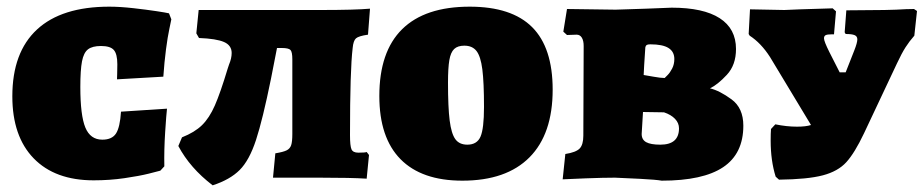

<svg xmlns="http://www.w3.org/2000/svg" viewBox="-20 -533 2771 576"><path d="M17 -244Q17 -376 91 -444.5Q165 -513 308 -513Q340 -513 380 -508.5Q420 -504 449.5 -499.5Q479 -495 487 -493L494 -475Q493 -469 488 -446Q483 -423 478 -385Q473 -347 470 -303L331 -295Q331 -299 331.5 -310.5Q332 -322 332 -340Q332 -371 321.5 -383Q311 -395 283 -395Q257 -395 244 -385Q231 -375 226 -349Q221 -323 221 -272Q221 -187 236 -150.5Q251 -114 287 -114Q316 -114 328 -132.5Q340 -151 343 -198L481 -207Q479 -191 475.5 -137Q472 -83 473 -34L461 -21Q454 -19 426 -12Q398 -5 353.5 1.5Q309 8 261 8Q145 8 81 -58Q17 -124 17 -244Z M1080 -77 1087 -68 1080 3Q1034 0 938 0H799L806 -73Q830 -77 840 -82Q850 -87 853.5 -97.5Q857 -108 857 -131V-355Q857 -377 851.5 -383Q846 -389 825 -389H811L793 -297Q768 -174 748 -113Q728 -52 699 -23Q670 6 618 23Q550 -29 515 -95L526 -121Q564 -136 586 -157.5Q608 -179 624.5 -216.5Q641 -254 663 -327L667 -339Q675 -358 675 -374Q675 -397 652 -407Q629 -417 577 -419L569 -433L576 -503H943Q1045 -503 1090 -507L1084 -429Q1056 -425 1048 -418Q1040 -411 1038 -389Q1030 -324 1030 -128Q1030 -95 1034.5 -85Q1039 -75 1055 -75Q1076 -75 1080 -77Z M1118 -245Q1118 -378 1186.5 -445.5Q1255 -513 1389 -513Q1515 -513 1576.5 -451.5Q1638 -390 1638 -264Q1638 -131 1568.5 -61Q1499 9 1367 9Q1245 9 1181.5 -55.5Q1118 -120 1118 -245ZM1432 -212Q1432 -286 1427 -325Q1422 -364 1409.5 -380Q1397 -396 1373 -396Q1353 -396 1342.5 -386Q1332 -376 1328 -352.5Q1324 -329 1324 -285Q1324 -211 1329 -171.5Q1334 -132 1346 -115.5Q1358 -99 1382 -99Q1411 -99 1421.5 -123Q1432 -147 1432 -212Z M2210 -156Q2210 -72 2149.5 -31.5Q2089 9 1965 9Q1949 6 1900.5 3.5Q1852 1 1825 0Q1791 0 1738 2Q1685 4 1668 5L1676 -71Q1708 -76 1719 -87.5Q1730 -99 1730 -126L1731 -395Q1731 -411 1725.5 -420Q1720 -429 1710 -429L1681 -428L1670 -438L1681 -506L1827 -504Q1865 -505 1919 -507Q1973 -509 1995 -510Q2090 -510 2139 -478.5Q2188 -447 2188 -386Q2188 -338 2160.5 -308.5Q2133 -279 2110 -268Q2139 -261 2174.5 -235Q2210 -209 2210 -156ZM1911 -308Q1918 -307 1940 -303Q1962 -299 1974 -299Q1976 -301 1983 -308Q1990 -315 1996.5 -327.5Q2003 -340 2003 -356Q2003 -378 1985.5 -389Q1968 -400 1931 -400Q1923 -400 1920 -398Q1917 -396 1916 -391Q1914 -363 1912.5 -337.5Q1911 -312 1911 -308ZM2017 -148Q2017 -164 2005 -176.5Q1993 -189 1972 -196L1909 -197L1905 -131Q1905 -114 1918.5 -106.5Q1932 -99 1961 -99Q2017 -99 2017 -148Z M2731 -500 2723 -426Q2708 -409 2696.5 -391Q2685 -373 2671 -343L2572 -133Q2544 -74 2519 -46.5Q2494 -19 2448.5 -7Q2403 5 2317 6L2307 -3Q2292 -51 2292 -111Q2292 -134 2293 -146L2306 -160Q2340 -153 2371 -153Q2398 -153 2413 -158L2290 -362Q2263 -404 2229 -426L2226 -431L2230 -505L2333 -503L2381 -505L2478 -508L2488 -499L2482 -430H2475Q2462 -430 2457 -427.5Q2452 -425 2452 -418Q2452 -409 2468 -377L2499 -316H2517L2543 -382Q2552 -405 2552 -415Q2552 -424 2544 -427.5Q2536 -431 2517 -431L2514 -436L2519 -502L2633 -503L2669 -504Q2701 -506 2722 -506Z"/></svg>

Font: Alegreya SC Black
Style: Regular
Weight: 900
Designer: Juan Pablo del Peral
Foundry: Huerta Tipografica
Version: Version 2.007; ttfautohint (v1.6)